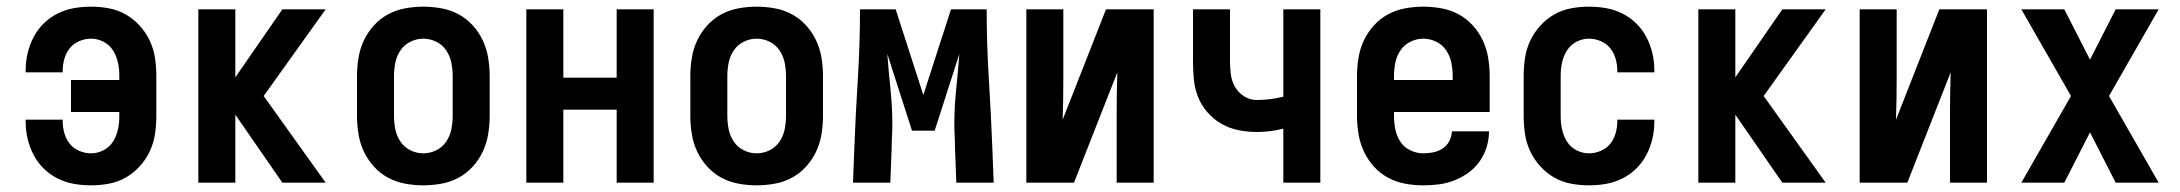

<svg xmlns="http://www.w3.org/2000/svg" viewBox="-20 -548 6540 576"><path d="M253 8Q227 8 201.5 3.5Q176 -1 153 -12.5Q130 -24 111.5 -42Q93 -60 81 -83Q69 -106 63 -131Q57 -156 57 -182V-189H168V-186Q168 -167 173 -149Q178 -131 189 -117Q200 -103 217.5 -95.5Q235 -88 253 -88Q273 -88 291 -97.5Q309 -107 319.5 -124Q330 -141 334 -160.5Q338 -180 338 -200V-212H193V-308H338V-320Q338 -340 334 -359.5Q330 -379 319.5 -396Q309 -413 291 -422.5Q273 -432 253 -432Q235 -432 217.5 -424.5Q200 -417 189 -403Q178 -389 173 -371Q168 -353 168 -334V-331H57V-338Q57 -364 63 -389Q69 -414 81 -437Q93 -460 111.5 -478Q130 -496 153 -507.5Q176 -519 201.5 -523.5Q227 -528 253 -528Q280 -528 307 -523Q334 -518 357.5 -504.5Q381 -491 399.5 -470.5Q418 -450 429.5 -425.5Q441 -401 445 -374Q449 -347 449 -320V-200Q449 -173 445 -146Q441 -119 429.5 -94.5Q418 -70 399.5 -49.5Q381 -29 357.5 -15.5Q334 -2 307 3Q280 8 253 8Z M957 0H827L686 -204V0H575V-520H686V-316L827 -520H957L771 -260Z M1250 8Q1223 8 1195.5 3Q1168 -2 1144 -15Q1120 -28 1101.5 -48.5Q1083 -69 1071.5 -93.5Q1060 -118 1055.5 -145.5Q1051 -173 1051 -200V-320Q1051 -347 1055.5 -374.5Q1060 -402 1071.5 -426.5Q1083 -451 1101.5 -471.5Q1120 -492 1144 -505Q1168 -518 1195.5 -523Q1223 -528 1250 -528Q1277 -528 1304.5 -523Q1332 -518 1356 -505Q1380 -492 1398.5 -471.5Q1417 -451 1428.5 -426.5Q1440 -402 1444.5 -374.5Q1449 -347 1449 -320V-200Q1449 -173 1444.5 -145.5Q1440 -118 1428.5 -93.5Q1417 -69 1398.5 -48.5Q1380 -28 1356 -15Q1332 -2 1304.5 3Q1277 8 1250 8ZM1250 -88Q1270 -88 1288.5 -97Q1307 -106 1318.5 -123Q1330 -140 1334 -160Q1338 -180 1338 -200V-320Q1338 -340 1334 -360Q1330 -380 1318.5 -397Q1307 -414 1288.5 -423Q1270 -432 1250 -432Q1230 -432 1211.5 -423Q1193 -414 1181.5 -397Q1170 -380 1166 -360Q1162 -340 1162 -320V-200Q1162 -180 1166 -160Q1170 -140 1181.5 -123Q1193 -106 1211.5 -97Q1230 -88 1250 -88Z M1559 0V-520H1670V-315H1830V-520H1941V0H1830V-219H1670V0Z M2250 8Q2223 8 2195.5 3Q2168 -2 2144 -15Q2120 -28 2101.5 -48.5Q2083 -69 2071.5 -93.5Q2060 -118 2055.5 -145.5Q2051 -173 2051 -200V-320Q2051 -347 2055.5 -374.5Q2060 -402 2071.5 -426.5Q2083 -451 2101.5 -471.5Q2120 -492 2144 -505Q2168 -518 2195.5 -523Q2223 -528 2250 -528Q2277 -528 2304.5 -523Q2332 -518 2356 -505Q2380 -492 2398.5 -471.5Q2417 -451 2428.5 -426.5Q2440 -402 2444.5 -374.5Q2449 -347 2449 -320V-200Q2449 -173 2444.5 -145.5Q2440 -118 2428.5 -93.5Q2417 -69 2398.5 -48.5Q2380 -28 2356 -15Q2332 -2 2304.5 3Q2277 8 2250 8ZM2250 -88Q2270 -88 2288.5 -97Q2307 -106 2318.5 -123Q2330 -140 2334 -160Q2338 -180 2338 -200V-320Q2338 -340 2334 -360Q2330 -380 2318.5 -397Q2307 -414 2288.5 -423Q2270 -432 2250 -432Q2230 -432 2211.5 -423Q2193 -414 2181.5 -397Q2170 -380 2166 -360Q2162 -340 2162 -320V-200Q2162 -180 2166 -160Q2170 -140 2181.5 -123Q2193 -106 2211.5 -97Q2230 -88 2250 -88Z M2539 0 2543 -104Q2547 -208 2553.5 -312Q2560 -416 2560 -520H2667L2750 -263L2833 -520H2940Q2940 -416 2946.5 -312Q2953 -208 2957 -104L2961 0H2849L2845 -104Q2845 -122 2844 -139.5Q2843 -157 2843 -174Q2843 -227 2848.5 -280Q2854 -333 2858 -386L2784 -156H2716L2642 -386Q2646 -333 2651.5 -280Q2657 -227 2657 -174Q2657 -157 2656 -139.5Q2655 -122 2655 -104L2651 0Z M3059 0V-520H3170V-312Q3170 -281 3169.5 -250.5Q3169 -220 3168 -189L3298 -520H3441V0H3330V-208Q3330 -239 3330.5 -269.5Q3331 -300 3332 -331L3202 0Z M3830 0V-162Q3810 -157 3790 -154.5Q3770 -152 3750 -152Q3723 -152 3695.5 -157.5Q3668 -163 3644.5 -176.5Q3621 -190 3602.5 -211Q3584 -232 3574 -257.5Q3564 -283 3561.5 -310.5Q3559 -338 3559 -365V-520H3670V-365Q3670 -345 3672.5 -325Q3675 -305 3685 -287.5Q3695 -270 3712.5 -259Q3730 -248 3750 -248Q3770 -248 3790 -250.5Q3810 -253 3830 -258V-520H3941V0Z M4250 8Q4222 8 4195 3Q4168 -2 4144 -15Q4120 -28 4101.5 -48.5Q4083 -69 4071.5 -94Q4060 -119 4055.5 -146Q4051 -173 4051 -200V-320Q4051 -347 4055.5 -374.5Q4060 -402 4071.5 -426.5Q4083 -451 4101.5 -471.5Q4120 -492 4144 -505Q4168 -518 4195.5 -523Q4223 -528 4250 -528Q4277 -528 4304.5 -523Q4332 -518 4356 -505Q4380 -492 4398.5 -471.5Q4417 -451 4428.5 -426.5Q4440 -402 4444.5 -374.5Q4449 -347 4449 -320V-212H4162V-200Q4162 -180 4166 -160Q4170 -140 4181 -123Q4192 -106 4211 -97Q4230 -88 4250 -88Q4265 -88 4280 -91Q4295 -94 4308 -102.5Q4321 -111 4328 -125Q4335 -139 4336 -154H4447Q4447 -130 4440 -107Q4433 -84 4419 -64Q4405 -44 4385.5 -30Q4366 -16 4343.5 -7Q4321 2 4297.5 5Q4274 8 4250 8ZM4162 -308H4338V-320Q4338 -340 4334 -360Q4330 -380 4318.5 -397Q4307 -414 4288.5 -423Q4270 -432 4250 -432Q4230 -432 4211.5 -423Q4193 -414 4181.5 -397Q4170 -380 4166 -360Q4162 -340 4162 -320Z M4747 8Q4720 8 4693 3Q4666 -2 4642.5 -15.5Q4619 -29 4600.5 -49.5Q4582 -70 4570.5 -94.5Q4559 -119 4555 -146Q4551 -173 4551 -200V-320Q4551 -347 4555 -374Q4559 -401 4570.5 -425.5Q4582 -450 4600.5 -470.5Q4619 -491 4642.5 -504.5Q4666 -518 4693 -523Q4720 -528 4747 -528Q4773 -528 4798.5 -523.5Q4824 -519 4847 -507.5Q4870 -496 4888.5 -478Q4907 -460 4919 -437Q4931 -414 4937 -389Q4943 -364 4943 -338V-331H4832V-334Q4832 -353 4827 -371Q4822 -389 4811 -403Q4800 -417 4782.5 -424.5Q4765 -432 4747 -432Q4727 -432 4709 -422.5Q4691 -413 4680.5 -396Q4670 -379 4666 -359.5Q4662 -340 4662 -320V-200Q4662 -180 4666 -160.5Q4670 -141 4680.5 -124Q4691 -107 4709 -97.5Q4727 -88 4747 -88Q4765 -88 4782.5 -95.5Q4800 -103 4811 -117Q4822 -131 4827 -149Q4832 -167 4832 -186V-189H4943V-182Q4943 -156 4937 -131Q4931 -106 4919 -83Q4907 -60 4888.5 -42Q4870 -24 4847 -12.5Q4824 -1 4798.5 3.5Q4773 8 4747 8Z M5457 0H5327L5186 -204V0H5075V-520H5186V-316L5327 -520H5457L5271 -260Z M5559 0V-520H5670V-312Q5670 -281 5669.5 -250.5Q5669 -220 5668 -189L5798 -520H5941V0H5830V-208Q5830 -239 5830.5 -269.5Q5831 -300 5832 -331L5702 0Z M6044 0 6193 -260 6044 -520H6173L6250 -369L6327 -520H6456L6307 -260L6456 0H6327L6250 -151L6173 0Z"/></svg>

Font: Iosevka Custom
Style: Bold
Weight: 700
Monospace: yes
Designer: Belleve Invis
Foundry: Belleve Invis
Version: Version 30.3.3; ttfautohint (v1.8.3)